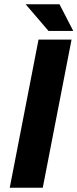

<svg xmlns="http://www.w3.org/2000/svg" viewBox="-20 -887 366 907"><path d="M26 0 162 -700H318L182 0ZM326 -741H209L101 -867H261Z"/></svg>

Font: REM SemiBold
Style: Italic
Weight: 600
Italic angle: -11°
Designer: Octavio Pardo
Foundry: Ashler Design
Version: Version 1.005;gftools[0.9.28]